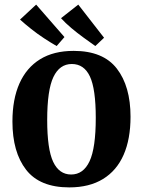

<svg xmlns="http://www.w3.org/2000/svg" viewBox="-20 -804 621 834"><path d="M281 10Q153 10 93.5 -66.5Q34 -143 34 -276Q34 -373 64.5 -441.5Q95 -510 154 -546.5Q213 -583 300 -583Q428 -583 487.5 -506Q547 -429 547 -297Q547 -200 517 -131.5Q487 -63 427.5 -26.5Q368 10 281 10ZM292 -526Q239 -526 212 -469.5Q185 -413 185 -283Q185 -156 211 -101Q237 -46 289 -46Q342 -46 369 -103.5Q396 -161 396 -292Q396 -418 370.5 -472Q345 -526 292 -526ZM432 -640 394 -604Q370 -621 342.5 -641Q315 -661 289.5 -682.5Q264 -704 245 -725L320 -784ZM260 -643 226 -604Q200 -619 171 -638Q142 -657 115 -678.5Q88 -700 67 -719L137 -784Z"/></svg>

Font: Yrsa
Style: Bold
Weight: 700
Version: Version 2.004